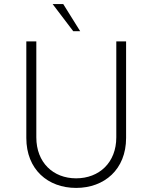

<svg xmlns="http://www.w3.org/2000/svg" viewBox="-20 -913 747 941"><path d="M238 -893 339 -760H373L290 -893ZM158 -240V-710H109V-237C109 -82 215 8 353 8C491 8 598 -82 598 -237V-710H550V-240C550 -116 466 -39 353 -39C241 -39 158 -116 158 -240Z"/></svg>

Font: Sulaf Light
Style: Regular
Weight: 300
Designer: Bandar Raffah (Arabic) and Santiago Orozco (Latin)
Foundry: Caramella and Typemade
Version: Version 1.005;PS 001.005;hotconv 1.0.88;makeotf.lib2.5.64775